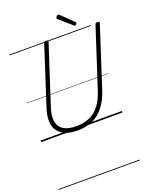

<svg xmlns="http://www.w3.org/2000/svg" viewBox="-332 -1542 1822 2320"><g transform="rotate(-20 579.5 -381.5)"><path d="M464 19Q370 19 307 -8Q244 -35 211 -84Q178 -133 175 -202.5Q172 -272 199 -357L443 -1111Q446 -1121 453 -1125.5Q460 -1130 476 -1130Q490 -1130 496.5 -1125.5Q503 -1121 499 -1110L253 -352Q221 -254 232.5 -182.5Q244 -111 302.5 -73Q361 -35 468 -35Q566 -35 640 -68.5Q714 -102 767 -171Q820 -240 854 -345L1103 -1111Q1106 -1121 1113 -1125.5Q1120 -1130 1135 -1130Q1165 -1130 1158 -1110L909 -341Q870 -220 808.5 -140Q747 -60 661.5 -20.5Q576 19 464 19ZM867 -1183Q864 -1183 861 -1185Q858 -1187 853 -1190L694 -1329Q689 -1334 687.5 -1337Q686 -1340 686 -1344Q686 -1351 691.5 -1359Q697 -1367 704.5 -1372.5Q712 -1378 719 -1378Q724 -1378 726.5 -1375.5Q729 -1373 734 -1369L887 -1220Q891 -1216 891.5 -1213Q892 -1210 892 -1207Q892 -1200 883.5 -1191.5Q875 -1183 867 -1183ZM0 605H1045V615H0ZM0 -20H1045V0H0ZM0 -505H1045V-500H0ZM0 -1125H1045V-1115H0Z"/></g></svg>

Font: Playwrite CU Guides
Style: Regular
Weight: 400
Designer: Veronika Burian, José Scaglione
Foundry: TypeTogether
Version: Version 1.003